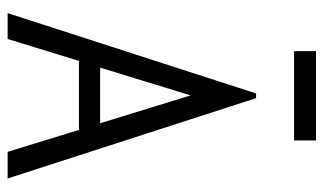

<svg xmlns="http://www.w3.org/2000/svg" viewBox="-188 -638 827 490"><g transform="rotate(90 225.0 -393.5)"><path d="M368 0 312 -182H136L80 0H14L219 -634H231L436 0ZM224 -467 153 -236H295ZM111 -731V-787H339V-731Z"/></g></svg>

Font: Inconsolata SemiCondensed
Style: Regular
Weight: 400
Width: 4
Monospace: yes
Designer: Raph Levien, Cyreal, Brenton Simpson
Foundry: Raph Levien, Cyreal, Google
Version: Version 3.001; ttfautohint (v1.8.2.53-6de2)